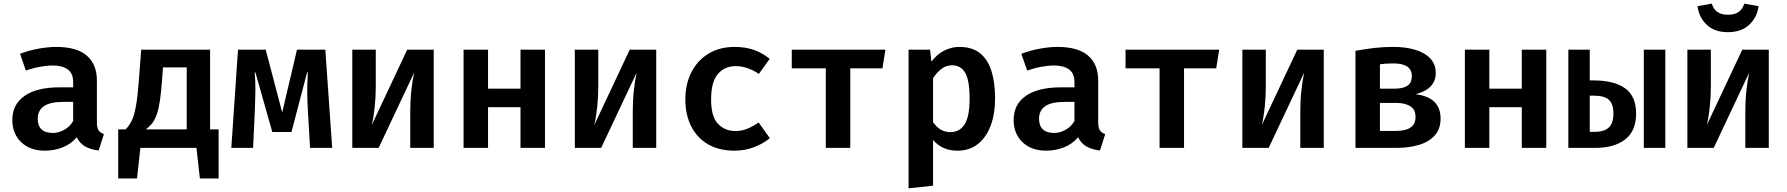

<svg xmlns="http://www.w3.org/2000/svg" viewBox="-20 -818 9886 1062"><path d="M515.9 -143.1Q515.9 -111.8 525.1 -97.4Q534.4 -83.1 554.9 -76.4L525.6 14.4Q482.6 9.7 451.8 -7.4Q421 -24.6 404.6 -59Q373.8 -21.5 326.9 -3.1Q280 15.4 228.7 15.4Q145.6 15.4 96.9 -31.8Q48.2 -79 48.2 -154.4Q48.2 -241 116.2 -287.9Q184.1 -334.9 308.7 -334.9H384.6V-364.1Q384.6 -412.3 354.6 -434.1Q324.6 -455.9 269.2 -455.9Q243.1 -455.9 203.6 -449Q164.1 -442.1 123.1 -427.7L90.8 -520.5Q142.6 -540 195.1 -549.2Q247.7 -558.5 290.8 -558.5Q405.1 -558.5 460.5 -510Q515.9 -461.5 515.9 -372.8ZM272.8 -82.6Q303.6 -82.6 334.9 -99.7Q366.2 -116.9 384.6 -148.7V-254.4H331.3Q255.9 -254.4 222.3 -230.3Q188.7 -206.2 188.7 -162.1Q188.7 -82.6 272.8 -82.6Z M633.8 -102.1H674.4Q694.4 -121.5 708.2 -149.7Q722.1 -177.9 731.5 -229Q741 -280 747.7 -368.7L761 -543.1H1142.1V-102.1H1189.2V169.2H1085.6L1066.7 0H756.4L737.9 169.2H633.8ZM1012.8 -445.1H881.5L876.4 -374.9Q871.3 -306.7 864.6 -261.3Q857.9 -215.9 847.7 -186.4Q837.4 -156.9 822.6 -137.4Q807.7 -117.9 786.2 -102.1H1012.8Z M1779.5 -543.1 1817.4 0H1694.9L1682.6 -213.3Q1679.5 -262.1 1679.5 -312.6Q1679.5 -363.1 1682.6 -417.4H1678.5L1592.3 -87.7H1486.2L1392.8 -417.4H1388.7Q1393.3 -367.2 1392.6 -314.9Q1391.8 -262.6 1389.7 -210.3L1380 0H1259.5L1296.4 -543.1H1449.7L1541 -195.9L1622.6 -543.1Z M2379 -543.1V0H2249.2V-201Q2249.2 -264.6 2255.4 -319.7Q2261.5 -374.9 2270.8 -416.4L2074.4 0H1928.7V-543.1H2058.5V-340.5Q2058.5 -282.6 2052.6 -226.2Q2046.7 -169.7 2036.4 -126.7L2232.3 -543.1Z M2859 0V-225.1H2679.5V0H2544.1V-543.1H2679.5V-327.7H2859V-543.1H2994.4V0Z M3609.7 -543.1V0H3480V-201Q3480 -264.6 3486.2 -319.7Q3492.3 -374.9 3501.5 -416.4L3305.1 0H3159.5V-543.1H3289.2V-340.5Q3289.2 -282.6 3283.3 -226.2Q3277.4 -169.7 3267.2 -126.7L3463.1 -543.1Z M4048.2 -93.3Q4084.1 -93.3 4115.4 -106.7Q4146.7 -120 4176.4 -140.5L4237.9 -53.8Q4202.1 -23.6 4151.3 -4.1Q4100.5 15.4 4042.6 15.4Q3956.9 15.4 3896.2 -20Q3835.4 -55.4 3803.1 -119.5Q3770.8 -183.6 3770.8 -268.2Q3770.8 -351.8 3803.8 -417.4Q3836.9 -483.1 3898.2 -520.8Q3959.5 -558.5 4044.6 -558.5Q4103.1 -558.5 4150.5 -541.8Q4197.9 -525.1 4237.4 -492.3L4177.4 -409.2Q4147.2 -429.7 4114.9 -441Q4082.6 -452.3 4048.7 -452.3Q3988.7 -452.3 3951 -409Q3913.3 -365.6 3913.3 -268.2Q3913.3 -171.8 3951.8 -132.6Q3990.3 -93.3 4048.2 -93.3Z M4877.4 -543.1 4861 -440H4683.1V0H4547.7V-440H4359.5V-543.1Z M5286.2 -558.5Q5357.4 -558.5 5401 -523.3Q5444.6 -488.2 5464.4 -423.8Q5484.1 -359.5 5484.1 -272.8Q5484.1 -189.2 5460 -124.1Q5435.9 -59 5389.5 -21.8Q5343.1 15.4 5275.4 15.4Q5192.3 15.4 5141 -43.6V209.2L5005.6 223.6V-543.1H5124.6L5131.8 -476.9Q5163.6 -519 5203.8 -538.7Q5244.1 -558.5 5286.2 -558.5ZM5246.7 -456.9Q5212.3 -456.9 5186.4 -436.4Q5160.5 -415.9 5141 -385.6V-142.6Q5178.5 -87.2 5236.4 -87.2Q5288.2 -87.2 5315.6 -130.5Q5343.1 -173.8 5343.1 -271.3Q5343.1 -374.4 5318.5 -415.6Q5293.8 -456.9 5246.7 -456.9Z M6054.4 -143.1Q6054.4 -111.8 6063.6 -97.4Q6072.8 -83.1 6093.3 -76.4L6064.1 14.4Q6021 9.7 5990.3 -7.4Q5959.5 -24.6 5943.1 -59Q5912.3 -21.5 5865.4 -3.1Q5818.5 15.4 5767.2 15.4Q5684.1 15.4 5635.4 -31.8Q5586.7 -79 5586.7 -154.4Q5586.7 -241 5654.6 -287.9Q5722.6 -334.9 5847.2 -334.9H5923.1V-364.1Q5923.1 -412.3 5893.1 -434.1Q5863.1 -455.9 5807.7 -455.9Q5781.5 -455.9 5742.1 -449Q5702.6 -442.1 5661.5 -427.7L5629.2 -520.5Q5681 -540 5733.6 -549.2Q5786.2 -558.5 5829.2 -558.5Q5943.6 -558.5 5999 -510Q6054.4 -461.5 6054.4 -372.8ZM5811.3 -82.6Q5842.1 -82.6 5873.3 -99.7Q5904.6 -116.9 5923.1 -148.7V-254.4H5869.7Q5794.4 -254.4 5760.8 -230.3Q5727.2 -206.2 5727.2 -162.1Q5727.2 -82.6 5811.3 -82.6Z M6723.6 -543.1 6707.2 -440H6529.2V0H6393.8V-440H6205.6V-543.1Z M7302.1 -543.1V0H7172.3V-201Q7172.3 -264.6 7178.5 -319.7Q7184.6 -374.9 7193.8 -416.4L6997.4 0H6851.8V-543.1H6981.5V-340.5Q6981.5 -282.6 6975.6 -226.2Q6969.7 -169.7 6959.5 -126.7L7155.4 -543.1Z M7687.7 -558.5Q7756.4 -558.5 7809.2 -542.3Q7862.1 -526.2 7891.8 -494.1Q7921.5 -462.1 7921.5 -414.9Q7921.5 -325.1 7809.7 -296.9Q7948.2 -280 7948.2 -162.6Q7948.2 -104.1 7915.4 -68.2Q7882.6 -32.3 7827.4 -16.2Q7772.3 0 7705.6 0H7477.4V-536.9Q7529.7 -546.7 7580.5 -552.6Q7631.3 -558.5 7687.7 -558.5ZM7686.7 -467.2Q7644.6 -467.2 7612.8 -462.6V-327.7H7696.4Q7740.5 -327.7 7764.9 -343.8Q7789.2 -360 7789.2 -397.4Q7789.2 -467.2 7686.7 -467.2ZM7612.8 -93.8H7701.5Q7809.7 -93.8 7809.7 -170.8Q7809.7 -212.8 7780 -230.8Q7750.3 -248.7 7704.6 -248.7H7612.8Z M8397.4 0V-225.1H8217.9V0H8082.6V-543.1H8217.9V-327.7H8397.4V-543.1H8532.8V0Z M8773.3 -543.1V-373.3H8792.3Q8908.2 -373.3 8969 -329.5Q9029.7 -285.6 9029.7 -190.3Q9029.7 -93.3 8969.2 -46.7Q8908.7 0 8804.1 0H8654.9V-543.1ZM9191.3 -543.1V0H9072.3V-543.1ZM8800 -288.7H8773.3V-88.7H8803.1Q8850.3 -88.7 8877.2 -111.3Q8904.1 -133.8 8904.1 -191.3Q8904.1 -243.6 8879 -266.2Q8853.8 -288.7 8800 -288.7Z M9763.6 -543.1V0H9633.8V-201Q9633.8 -264.6 9640 -319.7Q9646.2 -374.9 9655.4 -416.4L9459 0H9313.3V-543.1H9443.1V-340.5Q9443.1 -282.6 9437.2 -226.2Q9431.3 -169.7 9421 -126.7L9616.9 -543.1ZM9537.4 -640Q9462.1 -640 9419 -682.3Q9375.9 -724.6 9369.7 -784.1L9448.7 -797.9Q9465.6 -736.4 9537.4 -736.4Q9610.8 -736.4 9627.7 -797.9L9706.7 -784.1Q9700.5 -724.6 9656.7 -682.3Q9612.8 -640 9537.4 -640Z"/></svg>

Font: Fira Code SemiBold
Style: Regular
Weight: 600
Designer: Carrois Corporate, Edenspiekermann AG, Nikita Prokopov
Foundry: Carrois Corporate, Edenspiekermann AG, Nikita Prokopov
Version: Version 6.002